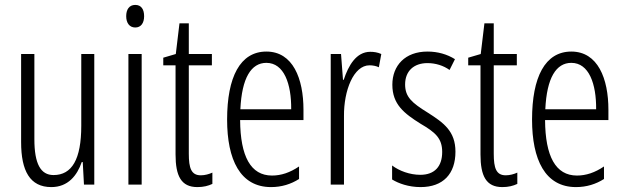

<svg xmlns="http://www.w3.org/2000/svg" viewBox="-20 -752 2541 782"><path d="M364 -532H311V-240C311 -103 273 -39 198 -39C146 -39 120 -84 120 -185V-532H66V-173C66 -56 102 10 189 10C257 10 294 -37 313 -92H317L322 0H364Z M531 -732C506 -732 494 -713 494 -686C494 -659 507 -640 531 -640C554 -640 567 -658 567 -686C567 -713 556 -732 531 -732ZM557 -532H503V0H557Z M798 -38C759 -38 749 -67 749 -126V-486H843V-532H749V-657H711L696 -532L645 -517V-486H695V-123C695 -35 718 10 784 10C809 10 828 5 845 -3V-49C832 -43 815 -38 798 -38Z M1065 -542C958 -542 905 -438 905 -265C905 -102 958 10 1084 10C1127 10 1165 -2 1198 -23V-74C1161 -49 1125 -37 1088 -37C1001 -37 959 -115 958 -263H1216V-305C1216 -432 1173 -542 1065 -542ZM1065 -496C1137 -496 1167 -410 1166 -307H959C965 -435 1003 -496 1065 -496Z M1488 -541C1431 -541 1399 -485 1380 -427H1377L1369 -532H1327V0H1381V-279C1380 -383 1420 -486 1485 -486C1499 -486 1513 -483 1523 -478L1533 -532C1518 -539 1502 -541 1488 -541Z M1835 -134C1835 -218 1787 -252 1721 -294C1658 -333 1630 -357 1630 -408C1630 -463 1666 -495 1721 -495C1754 -495 1786 -485 1811 -467L1833 -511C1801 -531 1763 -542 1721 -542C1630 -542 1578 -485 1578 -407C1578 -327 1626 -290 1693 -248C1753 -213 1781 -189 1781 -133C1781 -74 1750 -40 1692 -40C1649 -40 1606 -56 1577 -78V-21C1603 -5 1644 10 1693 10C1785 10 1835 -44 1835 -134Z M2040 -38C2001 -38 1991 -67 1991 -126V-486H2085V-532H1991V-657H1953L1938 -532L1887 -517V-486H1937V-123C1937 -35 1960 10 2026 10C2051 10 2070 5 2087 -3V-49C2074 -43 2057 -38 2040 -38Z M2307 -542C2200 -542 2147 -438 2147 -265C2147 -102 2200 10 2326 10C2369 10 2407 -2 2440 -23V-74C2403 -49 2367 -37 2330 -37C2243 -37 2201 -115 2200 -263H2458V-305C2458 -432 2415 -542 2307 -542ZM2307 -496C2379 -496 2409 -410 2408 -307H2201C2207 -435 2245 -496 2307 -496Z"/></svg>

Font: Noto Sans Lao ExtraCondensed Light
Style: Regular
Weight: 300
Width: 2
Designer: Monotype Design Team
Foundry: Monotype Imaging Inc.
Version: Version 2.003